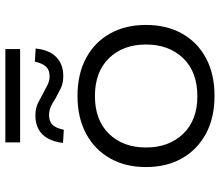

<svg xmlns="http://www.w3.org/2000/svg" viewBox="-72 -740 820 716"><g transform="rotate(-90 338.0 -382.0)"><path d="M339 8Q257 8 197.5 -24Q138 -56 105.5 -113.5Q73 -171 73 -248Q73 -324 105.5 -381.5Q138 -439 197.5 -471Q257 -503 338 -503Q420 -503 479.5 -471Q539 -439 571 -381.5Q603 -324 603 -248Q603 -171 571 -113.5Q539 -56 479.5 -24Q420 8 339 8ZM337 -56Q428 -56 479 -109Q530 -162 530 -248Q530 -333 479 -385.5Q428 -438 338 -438Q248 -438 197 -385.5Q146 -333 146 -248Q146 -162 197 -109Q248 -56 337 -56ZM165 -717V-772H513V-717ZM212 -554 163 -557Q167 -591 180 -614Q193 -637 214.5 -648.5Q236 -660 265 -660Q293 -660 313.5 -649.5Q334 -639 350 -630Q364 -623 379 -615Q394 -607 412 -607Q435 -607 447.5 -620.5Q460 -634 466 -662L515 -659Q510 -608 483 -582Q456 -556 413 -556Q385 -556 365.5 -566Q346 -576 329 -585Q316 -594 300.5 -601.5Q285 -609 266 -609Q243 -609 230.5 -596Q218 -583 212 -554Z"/></g></svg>

Font: Nunito Sans 7pt SemiExpanded Light
Style: Regular
Weight: 300
Width: 6
Designer: Vernon Adams
Foundry: Vernon Adams
Version: Version 3.101;gftools[0.9.27]